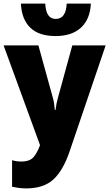

<svg xmlns="http://www.w3.org/2000/svg" viewBox="-20 -805 606 1065"><path d="M125 240Q102 240 82 237Q62 234 47 231V84Q58 87 70.5 89Q83 91 98 91Q145 91 166 66.5Q187 42 202 0L0 -553H193L272 -267Q277 -251 280 -231Q283 -211 284 -195H288Q290 -213 293.5 -230.5Q297 -248 302 -265L381 -553H566L366 35Q330 141 276 190.5Q222 240 125 240ZM288 -605Q196 -605 148 -651.5Q100 -698 96 -785H231Q235 -700 289 -700Q346 -700 350 -785H484Q480 -699 429.5 -652Q379 -605 288 -605Z"/></svg>

Font: Noto Sans SemiCondensed Black
Style: Regular
Weight: 900
Width: 4
Designer: Monotype Design Team
Foundry: Monotype Imaging Inc.
Version: Version 2.013; ttfautohint (v1.8.4.7-5d5b)